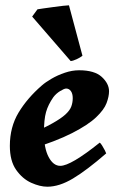

<svg xmlns="http://www.w3.org/2000/svg" viewBox="-20 -685 445 723"><path d="M390.6 -341.3Q390.6 -321.8 381.3 -296.9Q372.1 -272 342 -243.4Q312 -214.8 251.5 -183.8Q190.9 -152.8 88.4 -121.1L85.4 -176.3Q142.6 -201.2 176.3 -220Q210 -238.8 226.6 -254.2Q243.2 -269.5 248.5 -284.2Q253.9 -298.8 253.9 -315.4Q253.9 -332 247.1 -341.8Q240.2 -351.6 229 -351.6Q222.2 -351.6 206.8 -342.3Q191.4 -333 180.7 -318.8Q161.1 -290.5 153.3 -262.7Q145.5 -234.9 145.5 -185.5Q145.5 -127 163.1 -93.8Q180.7 -60.5 207 -60.5Q246.6 -60.5 355.5 -147.9Q358.9 -146 364.5 -137Q370.1 -127.9 374.8 -118.9Q379.4 -109.9 379.9 -107.4Q306.2 -43.5 254.6 -12.7Q203.1 18.1 158.2 18.1Q130.4 18.1 97.4 3.2Q64.5 -11.7 40.8 -45.4Q17.1 -79.1 17.1 -135.7Q17.1 -206.5 50 -261.2Q83 -315.9 137.7 -363.3Q150.9 -375 173.8 -388.4Q196.8 -401.9 224.1 -411.1Q251.5 -420.4 277.8 -420.4Q335.9 -420.4 363.3 -395.3Q390.6 -370.1 390.6 -341.3ZM290.5 -475.1Q282.2 -468.3 268.3 -461.9Q254.4 -455.6 246.1 -455.1L101.1 -622.6L121.1 -649.9Q126.5 -650.9 143.3 -653.3Q160.2 -655.8 180.4 -658.4Q200.7 -661.1 217.3 -663.1Q233.9 -665 239.7 -665Z"/></svg>

Font: Dai Banna SIL
Style: Bold Italic
Weight: 700
Italic angle: -11°
Designer: Victor Gaultney
Foundry: SIL International
Version: Version 4.000